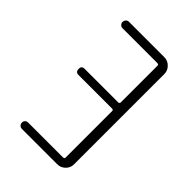

<svg xmlns="http://www.w3.org/2000/svg" viewBox="-213 -828 926 926"><g transform="rotate(45 250.0 -365.0)"><path d="M346.7 -43Q355.5 -43 356.4 -50.8V-369.1Q356.4 -377 346.7 -377H118.2Q98.6 -377 98.1 -397.9Q97.7 -418.9 118.2 -418.9H346.7Q355.5 -418.9 356.4 -427.7V-677.7Q356.4 -686.5 346.7 -686.5H109.4Q100.6 -686.5 94.2 -692.9Q87.9 -699.2 87.9 -708Q87.9 -716.8 93.8 -723.6Q99.6 -730.5 109.4 -730.5H350.6Q374 -730.5 391.1 -713.4Q408.2 -696.3 408.2 -672.9V-56.6Q408.2 -33.2 391.1 -16.6Q374 0 350.6 0H109.4Q100.6 0 94.2 -6.3Q87.9 -12.7 87.9 -22Q87.9 -31.2 93.8 -37.1Q99.6 -43 109.4 -43Z"/></g></svg>

Font: Rounded-X Mgen+ 1mn light
Style: Regular
Weight: 200
Designer: [Source Han Sans]
Ryoko NISHIZUKA  (kana & ideographs); Paul D. Hunt (Latin, Greek & Cyrillic); Wenlong ZHANG  (bopomofo
Version: Version 1.059.20150602